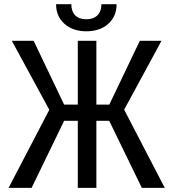

<svg xmlns="http://www.w3.org/2000/svg" viewBox="-20 -908 831 928"><path d="M507.8 -324.2 665.5 0H776.4L580.1 -377.9L760.7 -710.9H655.8L508.3 -402.3H445.8V-710.9H356V-402.3H290L142.6 -710.9H37.1L218.3 -377.4L21.5 0H132.8L290 -324.2H356V0H445.8V-324.2ZM543.5 -887.7H470.2C470.2 -864.6 463.8 -846.7 450.9 -834C438.1 -821.3 420.2 -814.9 397.5 -814.9C373.7 -814.9 355.6 -821.4 343.3 -834.2C330.9 -847.1 324.7 -864.9 324.7 -887.7H251C251 -848.6 264.5 -817.1 291.5 -793C318.5 -768.9 353.8 -756.8 397.5 -756.8C441.1 -756.8 476.3 -768.8 503.2 -792.7C530 -816.7 543.5 -848.3 543.5 -887.7Z"/></svg>

Font: Roboto Condensed
Style: Regular
Weight: 400
Designer: Google
Version: Version 2.134; 2016